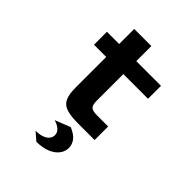

<svg xmlns="http://www.w3.org/2000/svg" viewBox="-242 -745 1117 1117"><g transform="rotate(45 316.0 -186.5)"><path d="M355.9 0Q297.2 0 262.5 -10.6Q227.7 -21.1 212.8 -50.4Q197.8 -79.7 197.8 -137.1V-389.5H97.2V-496H197.8V-620H338.6V-496H541.8V-389.5H338.6V-169.4Q338.6 -133.4 352.2 -122.4Q365.8 -111.3 402.2 -111.3H491.8V0ZM259.5 246.9 210.7 204.7Q241.8 204.2 263.4 196.8Q285.1 189.4 297 175.5Q308.9 161.6 308.9 142.8Q308.9 121.5 290.7 105.6Q272.4 89.8 245.4 82.5L340.7 45Q384.2 63.5 401.5 87.3Q418.8 111 418.8 137.9Q418.8 168.4 399.6 192.9Q380.5 217.5 345.2 232Q309.9 246.4 259.5 246.9Z"/></g></svg>

Font: Atkinson Hyperlegible Mono ExtraLight
Style: Regular
Weight: 200
Monospace: yes
Designer: Elliott Scott, Megan Eiswerth, Linus Boman, Theodore Petrosky, Letters from Sweden
Foundry: Applied Design Works, Letters from Sweden
Version: Version 2.001